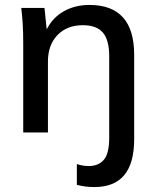

<svg xmlns="http://www.w3.org/2000/svg" viewBox="-20 -536 633 777"><path d="M523 -314V28Q523 221 362 221Q324 221 291 212V128Q316 136 339 136Q378 136 400 111Q422 86 422 20V-308Q422 -374 396.5 -404Q371 -434 315 -434Q251 -434 212.5 -394Q174 -354 174 -287V0H74V-362Q74 -441 66 -504H160L169 -417Q193 -465 238.5 -490.5Q284 -516 342 -516Q523 -516 523 -314Z"/></svg>

Font: Muli SemiBold
Style: Regular
Weight: 600
Designer: Vernon Adams
Foundry: Vernon Adams
Version: Version 2.000